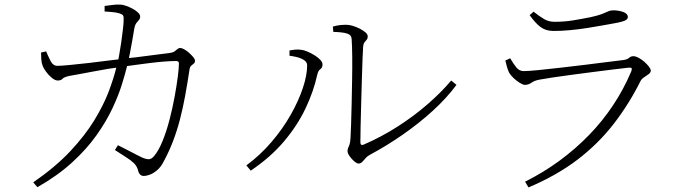

<svg xmlns="http://www.w3.org/2000/svg" viewBox="-20 -776 3040 837"><path d="M606 -9Q598 -9 591.5 -14.5Q585 -20 582 -33Q577 -52 563.5 -65Q550 -78 529 -91Q508 -104 481 -122L494 -143Q512 -134 533.5 -123Q555 -112 573 -102.5Q591 -93 600 -89Q620 -81 630.5 -82Q641 -83 652 -96Q672 -120 689 -162Q706 -204 719 -254Q732 -304 741 -353Q750 -402 755 -441Q760 -480 760 -499Q760 -510 748 -510Q726 -510 694 -507.5Q662 -505 627.5 -500.5Q593 -496 563 -492Q547 -490 534 -488Q526 -455 512 -410Q497 -361 470 -303.5Q443 -246 400 -185.5Q357 -125 294 -67.5Q231 -10 143 40L125 19Q223 -49 287 -117.5Q351 -186 391 -251.5Q431 -317 454 -377Q475 -433 487 -481Q471 -479 452 -476Q417 -470 382.5 -463.5Q348 -457 321 -452L282 -445Q259 -440 252.5 -432.5Q246 -425 232 -425Q220 -425 205.5 -437Q191 -449 180 -464.5Q169 -480 166 -489Q161 -502 160 -518Q159 -534 159 -547L181 -552Q189 -533 200 -511Q211 -489 230 -489Q246 -489 282.5 -492.5Q319 -496 367.5 -501.5Q416 -507 469 -514Q482 -515 496 -517Q497 -524 499 -533Q504 -560 508.5 -591.5Q513 -623 516 -649.5Q519 -676 519 -689Q520 -703 516.5 -708.5Q513 -714 500 -718Q487 -722 468 -723.5Q449 -725 436 -726V-750Q451 -752 471 -754.5Q491 -757 503 -756Q515 -756 530 -750.5Q545 -745 559 -737.5Q573 -730 582 -721Q591 -712 591 -704Q591 -695 586 -689.5Q581 -684 574.5 -675.5Q568 -667 565 -649Q562 -631 557 -601.5Q552 -572 546 -542Q544 -532 542 -523Q557 -524 571 -526Q621 -532 660.5 -537.5Q700 -543 720 -545Q734 -547 741 -552Q748 -557 753.5 -562Q759 -567 766 -567Q772 -567 783 -561Q794 -555 804.5 -545.5Q815 -536 822.5 -527Q830 -518 830 -512Q830 -503 825 -499Q820 -495 814 -490Q808 -485 806 -472Q797 -412 787 -357.5Q777 -303 764 -253.5Q751 -204 733.5 -158.5Q716 -113 693 -71Q682 -49 666 -35Q650 -21 634.5 -15Q619 -9 606 -9Z M1543 -63Q1537 -63 1529 -69Q1521 -75 1513 -84Q1505 -93 1500 -101.5Q1495 -110 1495 -116Q1495 -125 1497.5 -130.5Q1500 -136 1503.5 -145.5Q1507 -155 1508 -175Q1509 -193 1510.5 -233Q1512 -273 1513 -324.5Q1514 -376 1515 -430Q1516 -484 1515.5 -530.5Q1515 -577 1513 -606Q1512 -624 1492.5 -630Q1473 -636 1433 -637L1431 -660Q1448 -665 1461.5 -666.5Q1475 -668 1490 -668Q1503 -668 1519 -663Q1535 -658 1549.5 -650.5Q1564 -643 1573.5 -634.5Q1583 -626 1583 -618Q1583 -608 1578.5 -603Q1574 -598 1569 -591.5Q1564 -585 1563 -571Q1562 -559 1560.5 -520.5Q1559 -482 1557.5 -430Q1556 -378 1554.5 -323.5Q1553 -269 1552 -224Q1551 -179 1551 -156Q1551 -147 1555 -145Q1558 -143 1564 -145Q1643 -179 1714.5 -225Q1786 -271 1845.5 -323Q1905 -375 1947 -425L1970 -406Q1927 -348 1866 -292.5Q1805 -237 1735 -188.5Q1665 -140 1594 -102Q1582 -96 1574 -86.5Q1566 -77 1559 -70Q1552 -63 1543 -63ZM1054 -55Q1115 -100 1164 -157.5Q1213 -215 1247.5 -276Q1282 -337 1300.5 -393Q1319 -449 1319 -491Q1319 -506 1304 -515Q1289 -524 1270.5 -528Q1252 -532 1242 -533V-556Q1251 -558 1265 -559.5Q1279 -561 1292 -559Q1304 -558 1319.5 -551.5Q1335 -545 1350.5 -535.5Q1366 -526 1376 -515.5Q1386 -505 1386 -495Q1386 -481 1376.5 -474.5Q1367 -468 1363 -450Q1347 -377 1311.5 -302.5Q1276 -228 1217.5 -159Q1159 -90 1073 -32Z M2269 16Q2349 -24 2418.5 -75Q2488 -126 2547 -186.5Q2606 -247 2652.5 -317Q2699 -387 2732 -465Q2736 -475 2733 -479Q2730 -482 2720 -481Q2692 -478 2651.5 -473Q2611 -468 2564.5 -462Q2518 -456 2473 -450Q2428 -444 2391 -438.5Q2354 -433 2333 -429Q2310 -425 2297 -415.5Q2284 -406 2268 -406Q2260 -406 2245.5 -415Q2231 -424 2218 -436.5Q2205 -449 2199 -460Q2194 -471 2190 -484.5Q2186 -498 2183 -512L2204 -522Q2218 -498 2231 -482Q2244 -466 2263 -466Q2280 -466 2323 -470Q2366 -474 2420.5 -480.5Q2475 -487 2530.5 -493.5Q2586 -500 2630.5 -506Q2675 -512 2695 -514Q2714 -516 2722 -523.5Q2730 -531 2741 -531Q2751 -531 2764 -524Q2777 -517 2789 -506.5Q2801 -496 2809 -485.5Q2817 -475 2817 -468Q2817 -460 2808 -453Q2799 -446 2788.5 -439.5Q2778 -433 2773 -424Q2722 -322 2655 -235.5Q2588 -149 2497.5 -80Q2407 -11 2284 41ZM2393 -641Q2359 -641 2336 -658.5Q2313 -676 2289 -710L2306 -725Q2334 -703 2353.5 -692Q2373 -681 2397 -681Q2440 -681 2477 -687Q2514 -693 2554 -701Q2586 -708 2603 -714.5Q2620 -721 2630.5 -726Q2641 -731 2653 -731Q2678 -731 2697.5 -723.5Q2717 -716 2717 -702Q2717 -693 2706.5 -687.5Q2696 -682 2672 -677Q2645 -672 2611.5 -666Q2578 -660 2540.5 -654Q2503 -648 2465 -644.5Q2427 -641 2393 -641Z"/></svg>

Font: Noto Serif HK ExtraLight ExtraLight
Style: Regular
Weight: 250
Version: Version 2.003-H1;hotconv 1.1.1;makeotfexe 2.6.0